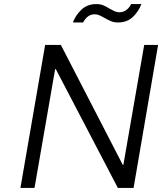

<svg xmlns="http://www.w3.org/2000/svg" viewBox="-20 -920 794 940"><path d="M201 -700H278L581 -113H584L686 -700H754L634 0H557L253 -582H250L149 0H80ZM452 -900Q471 -900 485.5 -894Q500 -888 516 -878Q534 -868 543.5 -864Q553 -860 565 -860Q601 -860 622 -900H672Q660 -866 631.5 -838Q603 -810 558 -810Q539 -810 524 -816Q509 -822 492 -832Q474 -842 464.5 -846Q455 -850 443 -850Q408 -850 387 -810H337Q349 -844 378 -872Q407 -900 452 -900Z"/></svg>

Font: Be Vietnam Light
Style: Italic
Weight: 300
Italic angle: -9.222°
Designer: Gabriel Lam
Foundry: TypeRant
Version: Version 3.000